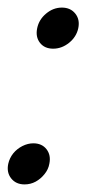

<svg xmlns="http://www.w3.org/2000/svg" viewBox="-50 -478 227 506"><path d="M90.1 -349.7Q67.3 -349.7 55.2 -365.3Q43.2 -381 48 -403.8Q52.7 -426.5 71.5 -442.2Q90.3 -458 113.1 -458Q135.8 -458 148.4 -442.2Q161 -426.5 156.3 -403.8Q151.5 -381 132.2 -365.3Q112.8 -349.7 90.1 -349.7ZM14.8 8Q-7.9 8 -20.5 -7.8Q-33 -23.5 -28.3 -46.2Q-24.8 -61.7 -15.1 -73.8Q-5.3 -85.8 9 -93.1Q23.4 -100.3 37.8 -100.3Q60.5 -100.3 72.7 -84.6Q84.8 -68.8 80 -46.2Q77.5 -31.7 67.3 -19.1Q57.2 -6.5 43.8 0.8Q30.3 8 14.8 8Z"/></svg>

Font: Epunda Slab Light
Style: Italic
Weight: 300
Italic angle: -12°
Designer: Simon Atzbach
Foundry: typofactur
Version: Version 1.102